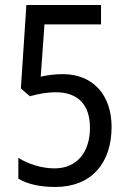

<svg xmlns="http://www.w3.org/2000/svg" viewBox="-20 -734 512 764"><path d="M230 -439C199 -439 168 -435 142 -429L157 -637H382V-714H85L63 -382L99 -351C130 -360 168 -367 201 -367C290 -367 338 -318 338 -225C338 -131 288 -64 197 -64C148 -64 94 -80 53 -106V-23C90 -1 140 10 200 10C344 10 424 -85 424 -229C424 -356 350 -439 230 -439Z"/></svg>

Font: Noto Sans Lao Looped Condensed
Style: Regular
Weight: 400
Width: 3
Designer: Mark Frömberg, Ben Mitchell
Foundry: The Fontpad Ltd
Version: Version 1.002